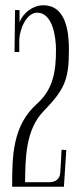

<svg xmlns="http://www.w3.org/2000/svg" viewBox="-20 -729 307 727"><path d="M241 -541C241 -606 231 -709 144 -709C105 -709 68 -681 54 -645V-691H37L35 -532H53V-579C54 -614 78 -681 121 -681C179 -681 192 -590 192 -540C192 -461 182 -391 120 -336C27 -253 26 -137 26 -22H222L231 -161L213 -162C212 -132 210 -103 208 -74C206 -49 188 -39 165 -39H75C76 -130 77 -237 144 -307C223 -389 241 -424 241 -541Z"/></svg>

Font: Bigelow Rules
Style: Regular
Weight: 400
Designer: Astigmatic (AOETI)
Foundry: Astigmatic (AOETI)
Version: Version 1.000